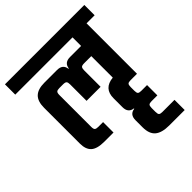

<svg xmlns="http://www.w3.org/2000/svg" viewBox="-247 -764 1093 1093"><g transform="rotate(-45 299.5 -217.5)"><path d="M554 -142H502Q486 -142 480.5 -136.5Q475 -131 475 -114V-84Q475 -67 480.5 -61.5Q486 -56 502 -56H549V27H502Q486 27 480.5 32.5Q475 38 475 55V86Q475 103 480.5 108.5Q486 114 502 114H600V196H476Q417 196 389 172.5Q361 149 361 96V39Q361 -7 402 -12V-15Q361 -20 361 -66V-138Q361 -216 441 -224V-397H383Q366 -397 360.5 -391Q355 -385 355 -369V-236H242V-369Q242 -385 236.5 -391Q231 -397 214 -397H184Q168 -397 162 -391.5Q156 -386 156 -369V-111Q156 -95 162 -89.5Q168 -84 184 -84H223V0H149Q92 0 67.5 -22Q43 -44 43 -91V-379Q43 -431 68 -455Q93 -479 145 -479H247Q293 -479 298 -438H301Q306 -479 352 -479H441V-548H-20V-631H619V-548H554Z"/></g></svg>

Font: Teko Medium
Style: Regular
Weight: 500
Designer: Manushi Parikh, Jonny Pinhorn
Foundry: Indian Type Foundry
Version: Version 1.106;PS 1.0;hotconv 1.0.78;makeotf.lib2.5.61930; tt